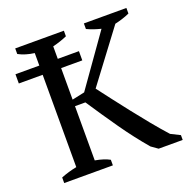

<svg xmlns="http://www.w3.org/2000/svg" viewBox="-125 -819 918 938"><g transform="rotate(-20 334.0 -350.0)"><path d="M10 -581H134V-646Q87 -652 52 -671V-700H305V-671Q289 -664 270 -657.5Q251 -651 230 -646V-581H340V-533H230V-369L295 -383L481 -646Q461 -651 443.5 -657Q426 -663 409 -671V-700H630V-671Q610 -662 590.5 -656Q571 -650 553 -646L354 -381Q379 -348 410.5 -307Q442 -266 476.5 -222Q511 -178 547.5 -133.5Q584 -89 620 -49L668 -25V0H543L509 -24Q450 -93 394 -173Q338 -253 284 -335H230V-53Q276 -45 305 -29V0H52V-29Q92 -45 134 -53V-533H10Z"/></g></svg>

Font: PT Serif
Style: Regular
Weight: 400
Designer: A.Korolkova, O.Umpeleva, V.Yefimov
Foundry: ParaType Ltd
Version: Version 1.000W OFL; ttfautohint (v1.6)